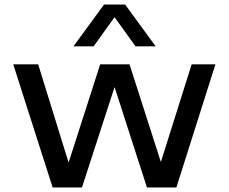

<svg xmlns="http://www.w3.org/2000/svg" viewBox="-20 -828 1010 848"><path d="M212.5 0 38.5 -544H148.5L283 -110L422.5 -544H552L690.5 -112.5L826.5 -544H931.5L759 0H629L486 -443.5L342 0ZM304.5 -623.5 439.5 -808H532.5L667.5 -623.5H578.5L486 -752L393.5 -623.5Z"/></svg>

Font: Encode Sans Expanded Expanded Medium
Style: Regular
Weight: 500
Width: 7
Designer: Multiple Designers
Foundry: Impallari Type
Version: Version 3.000; ttfautohint (v1.8.3) -l 8 -r 50 -G 200 -x 14 